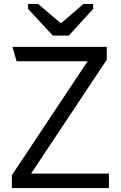

<svg xmlns="http://www.w3.org/2000/svg" viewBox="-20 -951 611 971"><path d="M40 -65V0H531V-73H137L520 -649V-714H43L64 -641H423ZM247 -771H328L451 -906V-931H402L288 -833L173 -931H122V-906Z"/></svg>

Font: Frost Regular
Style: Regular
Weight: 400
Designer: Lee Frost
Foundry: Lee Frost for Ice Communication Norge AS
Version: Version 2.011;hotconv 1.0.107;makeotfexe 2.5.65593